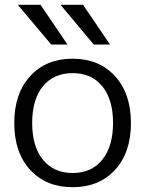

<svg xmlns="http://www.w3.org/2000/svg" viewBox="-20 -777 609 807"><path d="M195.3 -589.8 54.7 -756.8H150.4L263.7 -589.8ZM374 -589.8 234.4 -756.8H329.1L442.4 -589.8ZM106.9 -63Q40 -135.7 40 -259.8Q40 -383.8 106.9 -457Q173.8 -530.3 285.2 -530.3Q396.5 -530.3 463.4 -457Q530.3 -383.8 530.3 -259.8Q530.3 -135.7 463.4 -63Q396.5 9.8 285.2 9.8Q173.8 9.8 106.9 -63ZM160.6 -105.5Q206.1 -49.8 285.2 -49.8Q364.3 -49.8 409.7 -105.5Q455.1 -161.1 455.1 -260.3Q455.1 -359.4 409.7 -414.6Q364.3 -469.7 285.2 -469.7Q206.1 -469.7 160.6 -414.6Q115.2 -359.4 115.2 -260.3Q115.2 -161.1 160.6 -105.5Z"/></svg>

Font: Gen Shin Gothic Normal
Style: Regular
Weight: 300
Designer: [Source Han Sans]
Ryoko NISHIZUKA  (kana & ideographs); Paul D. Hunt (Latin, Greek & Cyrillic); Wenlong ZHANG  (bopomofo
Version: Version 1.002.20150607